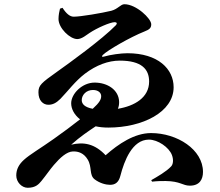

<svg xmlns="http://www.w3.org/2000/svg" viewBox="-20 -825 1040 909"><path d="M329 -746C311 -746 294 -760 276 -788L264 -784C261 -772 257 -754 257 -735C257 -692 311 -640 346 -640C368 -640 391 -661 404 -669C440 -693 502 -720 523 -720C533 -720 536 -714 529 -706C463 -638 302 -522 251 -486C175 -432 162 -421 162 -388C162 -349 184 -329 209 -329C229 -329 246 -337 266 -357C301 -393 336 -441 382 -476C436 -517 493 -538 547 -538C651 -538 686 -497 686 -439C686 -363 617 -323 538 -310C542 -319 544 -329 544 -342C543 -400 488 -434 428 -434C369 -434 317 -381 317 -336C317 -310 331 -282 359 -260C321 -230 282 -201 234 -167C172 -123 120 -93 93 -68C70 -47 57 -24 57 6C57 37 83 64 111 64C150 64 164 46 176 32C198 5 217 -23 235 -44C265 -79 296 -107 325 -108C351 -109 377 -100 395 -70C417 -34 401 3 428 24C453 43 482 50 501 50C525 50 542 39 550 7C568 -63 606 -164 685 -164C727 -164 780 -128 794 -91C803 -67 799 -46 790 -37C768 -13 724 12 696 28L700 35C726 32 747 32 764 32C835 33 844 54 879 54C925 54 941 24 941 -11C941 -117 819 -195 695 -195C617 -195 541 -144 480 -90C428 -145 376 -154 317 -140C361 -179 397 -203 433 -227C451 -223 471 -221 493 -221C654 -221 802 -294 802 -412C802 -498 729 -573 583 -573C553 -573 502 -566 472 -557C463 -554 460 -558 467 -565C489 -587 596 -649 664 -676C687 -685 696 -692 696 -710C696 -737 625 -805 569 -805C551 -805 538 -782 507 -774C462 -763 362 -746 329 -746ZM419 -310C382 -317 367 -332 367 -351C367 -375 388 -399 420 -399C446 -399 459 -385 459 -370C459 -355 452 -340 419 -310Z"/></svg>

Font: Noto Serif CJK HK Black
Style: Regular
Weight: 900
Designer: Ryoko NISHIZUKA 西塚涼子 (kana & ideographs); Frank Grießhammer (Latin, Greek & Cyrillic); Wenlong ZHANG 张文龙 (bopomofo); San
Foundry: Adobe
Version: Version 2.001;hotconv 1.1.0;makeotfexe 2.6.0